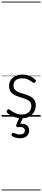

<svg xmlns="http://www.w3.org/2000/svg" viewBox="-20 -1438 521 2366"><path d="M249 19Q203 19 167 7.5Q131 -4 105 -20.5Q79 -37 67 -50Q60 -58 61.5 -65.5Q63 -73 70 -83Q78 -91 85.5 -91.5Q93 -92 101 -85Q133 -59 170 -43Q207 -27 252 -27Q287 -27 312.5 -40.5Q338 -54 352 -78Q366 -102 366 -133Q366 -169 346 -188.5Q326 -208 295 -219Q264 -230 229.5 -240Q195 -250 163.5 -265Q132 -280 112 -307Q92 -334 92 -380Q92 -420 112 -451Q132 -482 169 -500.5Q206 -519 256 -519Q293 -519 324 -509.5Q355 -500 378.5 -485Q402 -470 417 -454Q424 -446 422 -439Q420 -432 413 -424Q407 -417 398.5 -417Q390 -417 382 -423Q350 -447 321 -460Q292 -473 253 -473Q201 -473 173.5 -449Q146 -425 146 -385Q146 -350 165.5 -330Q185 -310 216.5 -298.5Q248 -287 283.5 -277Q319 -267 350 -252Q381 -237 401 -210.5Q421 -184 421 -138Q421 -100 402.5 -63.5Q384 -27 346.5 -4Q309 19 249 19ZM227 266Q210 266 183 261Q156 256 132 241Q123 235 122 227.5Q121 220 125 211Q130 203 136.5 200.5Q143 198 152 202Q167 208 185.5 213.5Q204 219 224 219Q255 219 270.5 206.5Q286 194 286 170Q286 147 266.5 135.5Q247 124 205 129Q197 130 192 128.5Q187 127 183 122Q179 115 179.5 109Q180 103 183 94L225 -4H271L221 108L204 94Q241 83 272 89Q303 95 321 115Q339 135 339 170Q339 199 325.5 220.5Q312 242 287 254Q262 266 227 266ZM0 898H481V908H0ZM0 -20H481V0H0ZM0 -505H481V-500H0ZM0 -1418H481V-1408H0Z"/></svg>

Font: Playwrite FR Trad Guides
Style: Regular
Weight: 400
Designer: Veronika Burian, José Scaglione
Foundry: TypeTogether
Version: Version 1.003